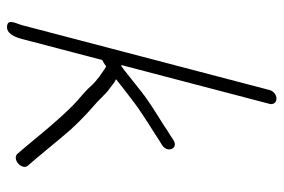

<svg xmlns="http://www.w3.org/2000/svg" viewBox="-149 -600 799 541"><g transform="rotate(90 250.5 -329.5)"><path d="M233.8 -690 51.4 6C46.5 24.9 31.9 47.3 52.9 50C75.1 52.9 84.7 27.8 90.4 6L149.1 -218C154.5 -220.7 160.5 -224.3 167 -229H168C187.7 -215.8 206.3 -204.1 222.7 -186C240.3 -166.1 257.6 -154.7 277.4 -135C318.8 -93.7 354.2 -49.7 391.3 -5L413.5 21C423.9 32.1 445.3 21.6 449.7 5C451.1 -0.3 450.2 -4.7 447.1 -8L424.9 -34C405.4 -57.5 382.1 -85 363.3 -108C339.6 -137.2 308.7 -167.8 279.6 -193C264.3 -205.4 246.8 -226.2 232.1 -237C222.6 -243.5 213.8 -252.3 203.3 -257C220.6 -270.7 241.7 -287.5 258.6 -300C295.2 -329 337.7 -353.5 376.3 -379L389.4 -387C412.5 -402.8 398 -434.7 373.5 -418L361.4 -410C352.7 -404.7 343.5 -398.7 333.7 -392C301.9 -371.6 268.5 -352.2 237.9 -328L176.1 -279C172.1 -276.3 168.8 -274 166.3 -272H163.3L272.8 -690C275.6 -700.6 268.3 -709 257.8 -709C247.2 -709 236.6 -700.6 233.8 -690Z"/></g></svg>

Font: Just Breathe
Style: Obl5
Weight: 400
Foundry: Cannot Into Space Fonts
Version: Version 0.72